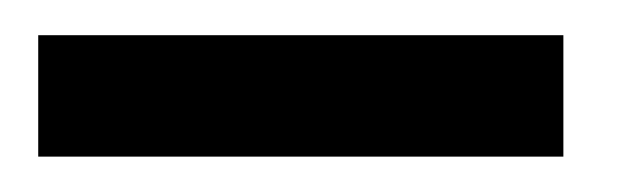

<svg xmlns="http://www.w3.org/2000/svg" viewBox="-20 -93 355 108"><path d="M1.5 -73.2H296.9V-4.9H1.5Z"/></svg>

Font: Scarab Serif
Style: Condensed-Light
Weight: 300
Designer: John Roberts
Foundry: Scarab
Version: 1.0